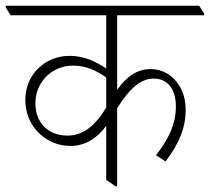

<svg xmlns="http://www.w3.org/2000/svg" viewBox="-46 -642 729 667"><path d="M199 -135C250 -135 292 -162 323 -205V-17L355 5H361V-266C405 -336 443 -369 489 -369C536 -369 565 -332 565 -272C565 -214 542 -161 496 -103L529 -81C577 -143 599 -200 599 -260C599 -299 588 -332 568 -357C546 -385 515 -402 477 -402C432 -402 395 -378 361 -330V-589H663V-595L646 -622H-26V-616L-9 -589H323V-404C287 -428 246 -448 196 -448C111 -448 42 -384 42 -295C42 -248 60 -207 91 -178C119 -152 155 -135 199 -135ZM77 -283C77 -356 133 -414 208 -414C252 -414 287 -398 323 -373V-268C283 -203 242 -171 188 -171C120 -171 77 -217 77 -283Z"/></svg>

Font: Noto Serif Devanagari SemiCondensed ExtraLight
Style: Regular
Weight: 200
Width: 4
Designer: Universal Thirst, Indian Type Foundry and the Monotype Design Team
Foundry: Monotype Imaging Inc.
Version: Version 2.004